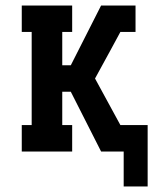

<svg xmlns="http://www.w3.org/2000/svg" viewBox="-20 -550 556 697"><path d="M429 127V0H347L237 -217H206V-96H242V0H59V-96H95V-434H59V-530H242V-434H206V-313H237L347 -530H437V-471Q409 -419 381 -367.5Q353 -316 325 -265L417 -96H516V127ZM417 -434 437 -471V-530H472V-434Z"/></svg>

Font: Iosevka Slab
Style: Bold
Weight: 700
Monospace: yes
Designer: Belleve Invis
Foundry: Belleve Invis
Version: Version 11.1.1; ttfautohint (v1.8.3)